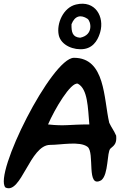

<svg xmlns="http://www.w3.org/2000/svg" viewBox="-20 -968 694 1023"><path d="M428 -707C488 -716 507 -773 514 -797C537 -877 489 -969 385 -944C317 -928 280 -842 293 -781C305 -726 374 -699 428 -707ZM361 -839C379 -885 411 -891 446 -868C464 -856 481 -782 407 -767C366 -770 360 -797 361 -839ZM520 -8C559 -39 549 -156 568 -176C593 -196 602 -207 599 -245C586 -275 575 -286 562 -314C532 -443 542 -660 374 -660C256 -660 -56 -39 9 31C93 71 139 -196 247 -196C307 -196 404 -217 446 -186C487 -156 437 40 520 -8ZM236 -305C270 -384 357 -533 395 -522C448 -493 448 -395 456 -305C346 -305 327 -295 236 -305Z"/></svg>

Font: Carybe
Style: Regular
Weight: 400
Designer: Genilson Lima Santos
Foundry: Genilson Lima Santos
Version: Version 1.010;PS 001.010;hotconv 1.0.70;makeotf.lib2.5.58329